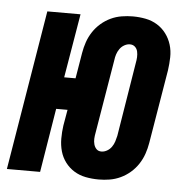

<svg xmlns="http://www.w3.org/2000/svg" viewBox="-62 -571 606 622"><g transform="rotate(5 241.0 -260.0)"><path d="M281 8Q259 8 238.5 4Q218 0 201 -10.5Q184 -21 172 -37Q160 -53 154.5 -72.5Q149 -92 149 -113.5Q149 -135 152 -156L161 -208H124L90 0H-18L68 -520H176L141 -312H178L192 -396Q195 -414 201 -431.5Q207 -449 217.5 -465Q228 -481 242.5 -493.5Q257 -506 274 -514Q291 -522 309.5 -525Q328 -528 345 -528Q345 -528 345.5 -528Q346 -528 346 -528Q367 -528 387.5 -524Q408 -520 425 -509.5Q442 -499 454 -483Q466 -467 472 -447.5Q478 -428 477.5 -406.5Q477 -385 474 -364L434 -124Q431 -106 425 -88.5Q419 -71 408.5 -55Q398 -39 383.5 -26.5Q369 -14 352 -6Q335 2 317 5Q299 8 281 8Q281 8 281 8Q281 8 281 8ZM282 -83Q291 -83 300 -88Q309 -93 315 -101.5Q321 -110 324 -119.5Q327 -129 329 -138L368 -378Q370 -388 370.5 -397.5Q371 -407 369 -416Q367 -425 360.5 -431Q354 -437 344 -437Q335 -437 326 -432Q317 -427 311 -418.5Q305 -410 302 -400.5Q299 -391 298 -382L258 -142Q256 -132 255.5 -122.5Q255 -113 257.5 -104Q260 -95 266 -89Q272 -83 282 -83Z"/></g></svg>

Font: Iosevka SS04 Extrabold Oblique
Style: Regular
Weight: 800
Italic angle: -9°
Monospace: yes
Designer: Belleve Invis
Foundry: Belleve Invis
Version: Version 19.0.0; ttfautohint (v1.8.4)